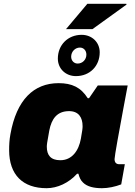

<svg xmlns="http://www.w3.org/2000/svg" viewBox="-20 -977 707 1009"><path d="M327 -824H466L645 -953L644 -957H439ZM379 -577C452 -577 504 -630 504 -702C504 -755 463 -794 409 -794C337 -794 284 -741 284 -669C284 -616 325 -577 379 -577ZM388 -643C369 -643 354 -658 354 -679C354 -706 375 -727 400 -727C419 -727 434 -712 434 -690C434 -664 414 -643 388 -643ZM225 12C282 12 342 -16 385 -64H392C397 -45 404 -29 416 -18C438 4 473 12 516 12C549 12 586 4 617 -8L636 -114H607C592 -114 582 -122 582 -141C582 -156 607 -293 627 -400L651 -528H494L448 -461H441C405 -518 358 -540 288 -540C157 -540 67 -452 35 -273C29 -242 28 -213 28 -188C28 -58 100 12 225 12ZM297 -135C246 -135 226 -162 226 -206C226 -216 227 -226 239 -291C251 -353 280 -393 343 -393C393 -393 414 -360 414 -314C414 -303 413 -292 405 -248C394 -186 359 -135 297 -135Z"/></svg>

Font: Archivo Black
Style: Italic
Weight: 900
Italic angle: -10°
Designer: Hector Gatti
Foundry: Omnibus-Type
Version: Version 2.001